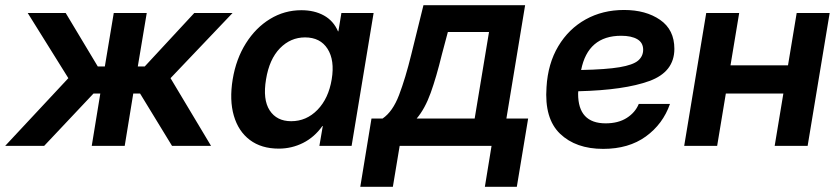

<svg xmlns="http://www.w3.org/2000/svg" viewBox="-43 -566 3250 745"><path d="M-22.9 0 222.2 -262.7 64.5 -515.6H211.9L336.4 -308.1H363.8L398.4 -515.6H526.4L491.7 -308.1H518.6L710.9 -515.6H859.4L618.7 -262.7L775.9 0H624.5L500.5 -203.1H474.1L440.9 0H313L346.2 -203.1H319.8L128.4 0Z M1038.6 10.7Q971.2 10.7 926.5 -22.9Q881.8 -56.6 864.3 -117.2Q846.7 -177.7 859.9 -258.3Q873 -337.4 911.1 -397.9Q949.2 -458.5 1004.9 -492.4Q1060.5 -526.4 1126.5 -526.4Q1176.8 -526.4 1213.9 -505.9Q1251 -485.4 1268.6 -444.3H1270L1281.7 -515.6H1406.7L1321.3 0H1196.3L1209.5 -77.1H1208Q1177.2 -33.7 1133.1 -11.5Q1088.9 10.7 1038.6 10.7ZM1086.9 -95.7Q1146 -95.7 1189 -139.9Q1231.9 -184.1 1244.1 -258.3Q1256.3 -332 1228 -376.5Q1199.7 -420.9 1140.6 -420.9Q1084.5 -420.9 1043.2 -378.7Q1002 -336.4 989.3 -258.3Q976.1 -179.7 1003.4 -137.7Q1030.8 -95.7 1086.9 -95.7Z M1355 158.7 1398.4 -106H1441.4Q1481 -132.8 1505.6 -197.8Q1530.3 -262.7 1552.7 -354L1600.1 -545.9H1994.6L1921.9 -106H2006.3L1962.4 158.7H1838.4L1864.3 0H1507.8L1481.4 158.7ZM1573.7 -106H1798.8L1854.5 -441.9H1694.8L1671.4 -354Q1650.4 -267.6 1628.2 -205.8Q1606 -144 1573.7 -106Z M2297.4 11.7Q2191.4 11.7 2130.1 -47.1Q2068.8 -106 2077.6 -228Q2083 -319.3 2123.3 -386.7Q2163.6 -454.1 2229.5 -490.7Q2295.4 -527.3 2378.4 -527.3Q2462.9 -527.3 2518.3 -489Q2573.7 -450.7 2573.7 -376.5Q2573.7 -287.1 2476.8 -251.7Q2379.9 -216.3 2200.7 -211.9Q2200.2 -207.5 2200.2 -202.1Q2200.2 -87.4 2307.1 -87.4Q2356 -87.4 2388.9 -108.4Q2421.9 -129.4 2435.5 -162.6H2556.6Q2529.3 -84.5 2462.9 -36.4Q2396.5 11.7 2297.4 11.7ZM2211.9 -294.4Q2309.1 -296.4 2361.1 -305.2Q2413.1 -314 2432.9 -330.8Q2452.6 -347.7 2452.6 -373Q2452.6 -400.4 2429.9 -413.8Q2407.2 -427.2 2367.2 -427.2Q2238.3 -427.2 2211.9 -294.4Z M2825.2 -515.6 2791.5 -312.5H3014.6L3048.3 -515.6H3176.3L3090.8 0H2962.9L2996.6 -203.1H2773.4L2739.7 0H2611.8L2697.3 -515.6Z"/></svg>

Font: Inter Display Semi Bold
Style: Italic
Weight: 600
Italic angle: -9.39999°
Designer: Rasmus Andersson
Foundry: rsms
Version: Version 4.000;git-4fc901f